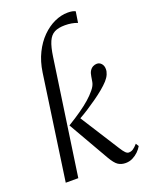

<svg xmlns="http://www.w3.org/2000/svg" viewBox="-155 -908 775 999"><g transform="rotate(-20 232.5 -408.5)"><path d="M35.5 0 118.5 -580Q127 -638.5 149.8 -684.5Q172.5 -730.5 204.5 -762.5Q236.5 -794.5 273.5 -811.5Q310.5 -828.5 347.5 -828.5Q361.5 -828.5 371.8 -826.5Q382 -824.5 389.5 -820.5L380 -759.5Q365 -765.5 347.5 -768.5Q330 -771.5 311 -771.5Q275 -771.5 252.8 -760Q230.5 -748.5 217.8 -719.5Q205 -690.5 197.5 -637.5L105 0ZM364.5 10.5Q340.5 10.5 323 -1Q305.5 -12.5 284.5 -49L155.5 -273.5Q199 -300 230.2 -322Q261.5 -344 284.2 -364Q307 -384 324 -405Q341 -425.5 344.5 -444.8Q348 -464 349.5 -474.5Q352 -492.5 359.2 -504Q366.5 -515.5 377 -521Q387.5 -526.5 398.5 -526.5Q413.5 -526.5 423.8 -514.8Q434 -503 434 -485Q434.5 -471.5 427.8 -455.8Q421 -440 407.5 -425Q393 -409 370.8 -390.5Q348.5 -372 322.2 -353.5Q296 -335 270 -318.2Q244 -301.5 221.5 -289L358 -74.5Q371.5 -53 380.5 -44.2Q389.5 -35.5 398 -35.5Q411.5 -35.5 422.5 -42.8Q433.5 -50 447.5 -66L457.5 -49.5Q449.5 -35 435.5 -21.2Q421.5 -7.5 403.5 1.5Q385.5 10.5 364.5 10.5Z"/></g></svg>

Font: Merriweather 120pt Light
Style: Italic
Weight: 300
Italic angle: -7.8°
Version: Version 2.101